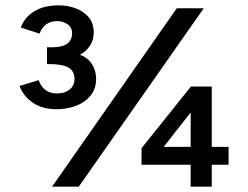

<svg xmlns="http://www.w3.org/2000/svg" viewBox="-20 -699 929 719"><path d="M175 0 642 -668H743L275 0ZM192 -290Q139 -290 103.5 -314Q68 -338 53 -377L125 -399Q132 -377 149 -363Q166 -349 194 -349Q223 -349 241 -364Q259 -379 259 -403Q259 -434 234.5 -447Q210 -460 156 -459V-522Q209 -520 229.5 -534Q250 -548 250 -574Q250 -597 232.5 -608.5Q215 -620 194 -620Q169 -620 152.5 -607.5Q136 -595 128 -573L58 -596Q72 -635 109 -657Q146 -679 199 -679Q233 -679 263 -668Q293 -657 312 -634.5Q331 -612 331 -577Q331 -548 316 -526.5Q301 -505 279 -494Q309 -483 324.5 -458.5Q340 -434 340 -404Q340 -367 319.5 -341.5Q299 -316 265.5 -303Q232 -290 192 -290ZM694 0V-82H510V-144L695 -375H773V-149H836V-82H773V0ZM593 -149H694V-278Z"/></svg>

Font: Atkinson Hyperlegible Next Medium
Style: Regular
Weight: 500
Designer: Elliott Scott, Megan Eiswerth, Linus Boman, Theodore Petrosky, Letters from Sweden
Foundry: Applied Design Works, Letters from Sweden
Version: Version 2.001